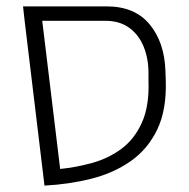

<svg xmlns="http://www.w3.org/2000/svg" viewBox="-20 -570 591 600"><path d="M119 10 57 -505 52 -550H314Q401 -550 447.5 -494Q494 -438 497 -348L498 -319Q501 -227 471.5 -165.5Q442 -104 388.5 -66.5Q335 -29 265.5 -11.5Q196 6 119 10ZM309 -505H112L168 -42Q218 -47 268.5 -61Q319 -75 359.5 -105Q400 -135 423.5 -187Q447 -239 444 -319V-342Q444 -387 429 -424Q414 -461 384 -483Q354 -505 309 -505Z"/></svg>

Font: Assistant Light
Style: Regular
Weight: 300
Designer: Hebrew By Ben Nathan, Latin by Paul Hunt
Version: Version 3.000